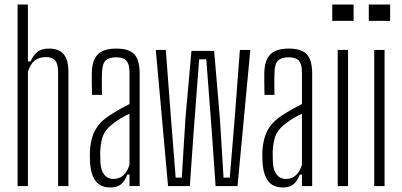

<svg xmlns="http://www.w3.org/2000/svg" viewBox="-20 -820 1772 846"><path d="M57.5 0V-800H103V-549.5H114.5Q128 -579 146.2 -592.5Q164.5 -606 196 -606Q239 -606 260.2 -581.5Q281.5 -557 281.5 -500V0H236V-502Q236 -538 223.2 -553.2Q210.5 -568.5 183 -568.5Q152.5 -568.5 133 -553.2Q113.5 -538 103 -503V0Z M467 6Q423 6 402 -21.5Q381 -49 377 -99.5Q376.5 -113 376 -126Q375.5 -139 376 -152Q378 -185.5 386 -213.8Q394 -242 412.2 -266.2Q430.5 -290.5 463.5 -312Q483.5 -325 505.8 -337.8Q528 -350.5 550.5 -361.5V-501.5Q550.5 -537 537.2 -552.2Q524 -567.5 490.5 -567.5Q461.5 -567.5 446.2 -554Q431 -540.5 429.5 -502Q429 -489.5 428.8 -472.2Q428.5 -455 428.8 -436.5Q429 -418 429.5 -402H385.5Q385 -425 384.5 -451.5Q384 -478 384.5 -499Q385.5 -537 397 -560.5Q408.5 -584 432 -595Q455.5 -606 492.5 -606Q531 -606 553.5 -594.5Q576 -583 585.8 -558.5Q595.5 -534 595.5 -494.5V0H550.5V-51H541Q532 -25 515 -9.5Q498 6 467 6ZM478.5 -31.5Q505.5 -31.5 523.2 -47.2Q541 -63 550.5 -94V-319Q533.5 -311 515 -300.5Q496.5 -290 471.5 -270Q442 -246.5 432.5 -217.8Q423 -189 421.5 -152Q421.5 -143.5 421.8 -129.8Q422 -116 422.5 -102Q425 -68 439.8 -49.8Q454.5 -31.5 478.5 -31.5Z M720.5 0 666.5 -600H710.5L733.5 -297L754 -37.5H781L797 -297L823.5 -596H923.5L949 -297L965 -37.5H992.5L1014 -297L1037 -600H1083L1026.5 0H930L914 -229L889 -558.5H857.5L832.5 -229L816.5 0Z M1227 6Q1183 6 1162 -21.5Q1141 -49 1137 -99.5Q1136.5 -113 1136 -126Q1135.5 -139 1136 -152Q1138 -185.5 1146 -213.8Q1154 -242 1172.2 -266.2Q1190.5 -290.5 1223.5 -312Q1243.5 -325 1265.8 -337.8Q1288 -350.5 1310.5 -361.5V-501.5Q1310.5 -537 1297.2 -552.2Q1284 -567.5 1250.5 -567.5Q1221.5 -567.5 1206.2 -554Q1191 -540.5 1189.5 -502Q1189 -489.5 1188.8 -472.2Q1188.5 -455 1188.8 -436.5Q1189 -418 1189.5 -402H1145.5Q1145 -425 1144.5 -451.5Q1144 -478 1144.5 -499Q1145.5 -537 1157 -560.5Q1168.5 -584 1192 -595Q1215.5 -606 1252.5 -606Q1291 -606 1313.5 -594.5Q1336 -583 1345.8 -558.5Q1355.5 -534 1355.5 -494.5V0H1310.5V-51H1301Q1292 -25 1275 -9.5Q1258 6 1227 6ZM1238.5 -31.5Q1265.5 -31.5 1283.2 -47.2Q1301 -63 1310.5 -94V-319Q1293.5 -311 1275 -300.5Q1256.5 -290 1231.5 -270Q1202 -246.5 1192.5 -217.8Q1183 -189 1181.5 -152Q1181.5 -143.5 1181.8 -129.8Q1182 -116 1182.5 -102Q1185 -68 1199.8 -49.8Q1214.5 -31.5 1238.5 -31.5Z M1444 -728V-800H1538V-728ZM1468 0V-600H1513.5V0Z M1605 -728V-800H1699V-728ZM1629 0V-600H1674.5V0Z"/></svg>

Font: Big Shoulders Display Thin Light
Style: Regular
Weight: 300
Version: Version 2.002